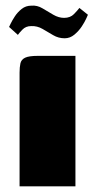

<svg xmlns="http://www.w3.org/2000/svg" viewBox="-20 -657 335 677"><path d="M49 0Q49 -100 49 -200.5Q49 -301 49 -401Q49 -420 52 -433.5Q55 -447 68.5 -453.5Q82 -460 113 -460H246V0ZM208 -522Q186 -522 167.5 -533Q149 -544 130 -555Q111 -566 90 -565Q71 -565 59 -552.5Q47 -540 43 -534L12 -562Q12 -562 17.5 -573.5Q23 -585 32.5 -599.5Q42 -614 56.5 -625.5Q71 -637 90 -637Q111 -639 130 -627.5Q149 -616 168 -605Q187 -594 206 -594Q228 -594 241 -607.5Q254 -621 260 -629L290 -605Q290 -605 284.5 -592.5Q279 -580 268.5 -564Q258 -548 242.5 -535Q227 -522 208 -522Z"/></svg>

Font: Genos Thin ExtraBold
Style: Regular
Weight: 800
Version: Version 1.010